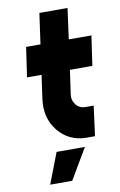

<svg xmlns="http://www.w3.org/2000/svg" viewBox="-94 -709 603 961"><g transform="rotate(-10 207.0 -228.0)"><path d="M81 200H193L285 44H141ZM177 -656 155 -500H82L60 -349H134L117 -229Q104 -134 158 -67Q213 0 302 0H344L364 -152H323Q293 -152 275 -174Q256 -198 261 -229L278 -349H392L414 -500H299L320 -656Z"/></g></svg>

Font: Unageo
Style: ExtraBold-Italic
Weight: 800
Designer: Richard Sepsi
Foundry: Richard Sepsi
Version: Version 2.000